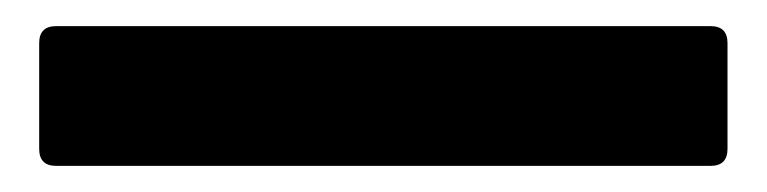

<svg xmlns="http://www.w3.org/2000/svg" viewBox="-20 34 587 147"><path d="M23 161Q10 161 10 148V67Q10 54 23 54H524Q537 54 537 67V148Q537 161 524 161Z"/></svg>

Font: Sofia Sans ExtraBold
Style: Regular
Weight: 800
Designer: Botio Nikoltchev, Ani Petrova
Foundry: lettersoup
Version: Version 4.101; ttfautohint (v1.8.4.7-5d5b)